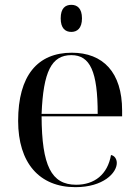

<svg xmlns="http://www.w3.org/2000/svg" viewBox="-20 -764 575 794"><path d="M275 -632C299 -632 319 -647 319 -688C319 -730 299 -744 275 -744C250 -744 231 -730 231 -688C231 -647 250 -632 275 -632ZM292 10C407 10 463 -49 463 -90C463 -105 455 -120 439 -123C425 -42 370 0 295 0C192 0 153 -79 152 -283H485V-307C485 -465 406 -546 277 -546C135 -546 55 -451 55 -264C55 -91 142 10 292 10ZM384 -293H152C159 -468 193 -536 275 -536C353 -536 384 -468 384 -293Z"/></svg>

Font: Noto Serif Display
Style: Regular
Weight: 400
Designer: Monotype Design Team
Foundry: Monotype Imaging Inc.
Version: Version 2.009